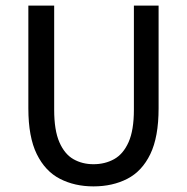

<svg xmlns="http://www.w3.org/2000/svg" viewBox="-20 -653 667 684"><path d="M313 11Q246 11 193.5 -16Q141 -43 111 -104Q81 -165 81 -267V-633H173V-262Q173 -189 191.5 -146.5Q210 -104 241.5 -86Q273 -68 313 -68Q354 -68 386.5 -86Q419 -104 438 -146.5Q457 -189 457 -262V-633H545V-267Q545 -165 515.5 -104Q486 -43 433.5 -16Q381 11 313 11Z"/></svg>

Font: Narnoor
Style: Regular
Weight: 400
Designer: S. Sridhar Murthy
Foundry: SIL International
Version: Version 3.000